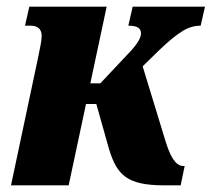

<svg xmlns="http://www.w3.org/2000/svg" viewBox="-20 -556 635 576"><path d="M13 0H186L238 -244H269L307 -109C331 -30 362 0 473 0H522L534 -58H530C515 -58 496 -69 477 -131L408 -357L457 -405C518 -463 547 -479 582 -479L595 -536H378L365 -479C392 -479 403 -471 403 -456C403 -442 391 -424 375 -406L281 -306H251L300 -536H68L55 -479H72C96 -479 105 -466 105 -448C105 -434 100 -411 94 -382Z"/></svg>

Font: Noto Serif Condensed Black
Style: Italic
Weight: 900
Width: 3
Italic angle: -12°
Designer: Monotype Design Team
Foundry: Monotype Imaging Inc.
Version: Version 2.013